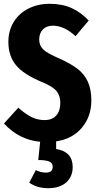

<svg xmlns="http://www.w3.org/2000/svg" viewBox="-20 -730 517 1009"><path d="M275 13V53Q362 67 362 148Q362 198 328 228.5Q294 259 233 259Q175 259 134 230L168 164Q194 177 222 177Q257 177 257 146Q257 127 239 119Q221 111 181 111L191 15Q80 5 1 -81L76 -164Q112 -132 144.5 -115.5Q177 -99 214 -99Q255 -99 276 -123.5Q297 -148 297 -190Q297 -228 276 -252.5Q255 -277 200 -299Q104 -339 64 -387.5Q24 -436 24 -510Q24 -569 52 -614.5Q80 -660 129.5 -685Q179 -710 241 -710Q306 -710 355.5 -688Q405 -666 446 -622L377 -540Q317 -595 258 -595Q224 -595 205 -575Q186 -555 186 -522Q186 -490 208 -469.5Q230 -449 293 -422Q351 -396 387 -368.5Q423 -341 441.5 -301Q460 -261 460 -202Q460 -118 410.5 -59Q361 0 275 13Z"/></svg>

Font: Fira Sans Extra Condensed
Style: Bold
Weight: 700
Width: 1
Designer: Carrois Corporate & Edenspiekermann AG
Foundry: Carrois Corporate GbR & Edenspiekermann AG
Version: Version 4.203